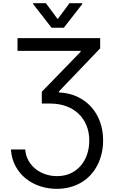

<svg xmlns="http://www.w3.org/2000/svg" viewBox="-20 -966 722 1201"><path d="M48.3 -31.2H137.8Q140.6 7.5 158 38.4Q175.4 69.2 202.6 90.9Q229.8 112.6 264.4 124.1Q299 135.7 336.6 135.7Q384.2 135.7 421.5 118.3Q458.8 100.9 484.9 70.7Q511 40.5 524.7 0Q538.4 -40.5 538.4 -86.6Q538.4 -139.9 520.4 -182.7Q502.5 -225.5 470.3 -255.5Q438.2 -285.5 393.5 -301.8Q348.7 -318.2 295.5 -318.2H241.5V-392L484.4 -642V-647.7H89.5V-727.3H606.5V-663.4L349.4 -394.9V-387.8Q411.9 -384.9 462.9 -361.3Q513.8 -337.7 549.9 -297.9Q585.9 -258.2 605.5 -204.5Q625 -150.9 625 -88.1Q625 -45.5 615.9 -6.4Q606.9 32.7 589.7 66.4Q572.4 100.1 547.4 127.7Q522.4 155.2 490.2 174.5Q458.1 193.9 419 204.5Q380 215.2 335.2 215.2Q280.2 215.2 229.9 198.5Q179.7 181.8 140.4 150Q101.2 118.3 76.7 72.6Q52.2 27 48.3 -31.2ZM187.5 -946H267L340.9 -846.6L414.8 -946H494.3V-940.3L379.3 -792.6H302.6L187.5 -940.3Z"/></svg>

Font: Inter P
Style: Regular
Weight: 400
Designer: Rasmus Andersson
Foundry: rsms
Version: Version 3.018;git-588b23468